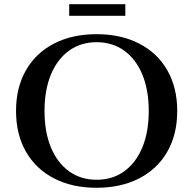

<svg xmlns="http://www.w3.org/2000/svg" viewBox="-20 -876 905 910"><path d="M438 -714Q553 -714 639.5 -669.5Q726 -625 773 -543Q820 -461 820 -350Q820 -239 773 -157Q726 -75 639.5 -30.5Q553 14 438 14Q322 14 236 -30.5Q150 -75 103 -157Q56 -239 56 -350Q56 -461 103 -543Q150 -625 236 -669.5Q322 -714 438 -714ZM438 -24Q513 -24 568.5 -64Q624 -104 654.5 -177Q685 -250 685 -350Q685 -450 654.5 -523Q624 -596 568.5 -636Q513 -676 438 -676Q363 -676 307.5 -636Q252 -596 221.5 -523Q191 -450 191 -350Q191 -250 221.5 -177Q252 -104 307.5 -64Q363 -24 438 -24ZM308 -856H574V-801H308Z"/></svg>

Font: Cinzel SemiBold
Style: Regular
Weight: 600
Designer: Natanael Gama
Version: Version 2.000